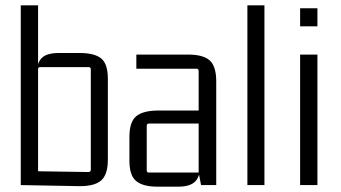

<svg xmlns="http://www.w3.org/2000/svg" viewBox="-20 -695 1279 721"><path d="M275 4 58 0V-675H123V-443L117 -409Q117 -456 135.5 -476Q154 -496 201 -496H279Q335 -496 360 -475.5Q385 -455 385 -399V-95Q385 -39 359.5 -17Q334 5 275 4ZM123 -435V-43L114 -52L312 -49Q321 -49 321 -58V-435Q321 -443 312 -443H131Q123 -443 123 -435Z M649 6H572Q517 6 491.5 -15Q466 -36 466 -91V-181Q466 -238 492 -259Q518 -280 576 -280H735V-231H539Q531 -231 531 -222V-55Q531 -47 539 -47H726V-428Q726 -437 718 -437H492V-490H681Q740 -491 766 -469.5Q792 -448 792 -389V0H735L726 -47L733 -81Q733 -35 714 -14.5Q695 6 649 6Z M973 0H909V-675H973Z M1172 0H1107V-490H1172ZM1172 -596H1107V-664H1172Z"/></svg>

Font: Gemunu Libre ExtraLight Light
Style: Regular
Weight: 300
Version: Version 1.100